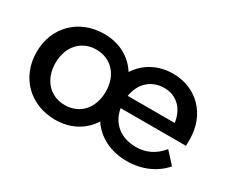

<svg xmlns="http://www.w3.org/2000/svg" viewBox="-91 -765 1213 1030"><g transform="rotate(30 515.5 -249.5)"><path d="M309 16C404 16 480 -27 524 -97C570 -27 651 16 752 16C847 16 926 -21 978 -81L914 -151C872 -100 820 -74 757 -74C662 -74 597 -129 583 -214H988V-254C988 -407 882 -515 736 -515C644 -515 568 -473 523 -403C479 -473 404 -515 309 -515C154 -515 42 -405 42 -250C42 -94 154 16 309 16ZM314 -78C224 -78 159 -146 159 -250C159 -353 224 -421 314 -421C408 -421 470 -351 470 -250C470 -148 408 -78 314 -78ZM583 -290C597 -375 655 -425 733 -425C810 -425 863 -372 874 -290Z"/></g></svg>

Font: LaHaus Display SemiBold
Style: Regular
Weight: 600
Designer: We are Make, BastardaType, Dalton Maag Ltd
Foundry: BastardaType, Dalton Maag Ltd
Version: Version 3.100;Glyphs 3.3 (3331)